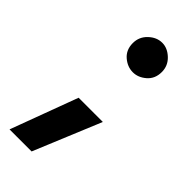

<svg xmlns="http://www.w3.org/2000/svg" viewBox="-190 -411 566 566"><g transform="rotate(45 93.0 -127.5)"><path d="M161 -88Q139 -35 117.5 17Q96 69 74 122H-18Q2 69 21 17Q40 -35 60 -88ZM59 -315Q59 -341 78 -359Q97 -377 120 -377Q142 -377 161 -359Q180 -341 180 -315Q180 -287 161 -270.5Q142 -254 120 -254Q97 -254 78 -270.5Q59 -287 59 -315Z"/></g></svg>

Font: Reem Kufi Medium
Style: Regular
Weight: 500
Designer: Khaled Hosny
Version: Version 1.001